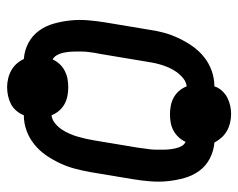

<svg xmlns="http://www.w3.org/2000/svg" viewBox="-85 -530 670 540"><g transform="rotate(-90 250.0 -260.0)"><path d="M199 55Q187 55 174.5 52Q162 49 151.5 43Q141 37 133 28Q125 19 119 8Q95 6 74 -5Q53 -16 39.5 -34.5Q26 -53 19.5 -76Q13 -99 10.5 -123Q8 -147 10 -172Q12 -197 16 -221L36 -341Q40 -363 45.5 -384Q51 -405 60.5 -425.5Q70 -446 83 -465Q96 -484 114 -498.5Q132 -513 153 -520.5Q174 -528 196 -528Q200 -539 208.5 -549Q217 -559 228 -564.5Q239 -570 251 -572.5Q263 -575 275 -575Q287 -575 299.5 -572Q312 -569 322.5 -563Q333 -557 341 -548Q349 -539 354 -528Q379 -526 399.5 -515Q420 -504 433.5 -485.5Q447 -467 453.5 -444Q460 -421 462.5 -397Q465 -373 463 -348Q461 -323 457 -299L437 -179Q434 -157 428.5 -136Q423 -115 413.5 -94.5Q404 -74 391 -55Q378 -36 360 -21.5Q342 -7 320.5 0.5Q299 8 277 8Q274 19 265 29Q256 39 245 44.5Q234 50 222.5 52.5Q211 55 199 55ZM277 -70Q289 -71 299.5 -79.5Q310 -88 317.5 -98.5Q325 -109 330 -120.5Q335 -132 338.5 -144Q342 -156 344 -167.5Q346 -179 348 -191L368 -311Q370 -320 371.5 -329.5Q373 -339 374 -348Q375 -357 375 -366Q375 -375 375 -384Q375 -393 374 -402Q373 -411 371 -419.5Q369 -428 364.5 -435.5Q360 -443 353 -447Q348 -436 339.5 -427Q331 -418 320 -412.5Q309 -407 297.5 -405Q286 -403 274 -403Q262 -403 249.5 -405.5Q237 -408 226.5 -414Q216 -420 208 -429.5Q200 -439 196 -450Q184 -449 173.5 -440.5Q163 -432 156 -421.5Q149 -411 144 -399.5Q139 -388 135.5 -376Q132 -364 129.5 -352.5Q127 -341 125 -329L105 -209Q104 -200 102.5 -190.5Q101 -181 100 -172Q99 -163 99 -154Q99 -145 99 -136Q99 -127 100 -118Q101 -109 103 -100.5Q105 -92 109 -84.5Q113 -77 121 -73Q126 -84 134.5 -93Q143 -102 153.5 -107.5Q164 -113 175.5 -115Q187 -117 199 -117Q211 -117 223.5 -114.5Q236 -112 246.5 -106Q257 -100 265 -90.5Q273 -81 277 -70Z"/></g></svg>

Font: Iosevka Term Curly SmBd Obl
Style: Regular
Weight: 600
Italic angle: -9°
Designer: Belleve Invis
Foundry: Belleve Invis
Version: Version 32.3.0